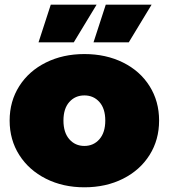

<svg xmlns="http://www.w3.org/2000/svg" viewBox="-20 -787 718 817"><path d="M21 -274Q21 -356 62 -420.5Q103 -485 175.5 -521Q248 -557 339 -557Q431 -557 503.5 -521Q576 -485 616.5 -420.5Q657 -356 657 -274Q657 -192 616.5 -127.5Q576 -63 503.5 -26.5Q431 10 339 10Q248 10 175.5 -26.5Q103 -63 62 -127.5Q21 -192 21 -274ZM428 -274Q428 -325 403 -353Q378 -381 339 -381Q300 -381 275 -353Q250 -325 250 -274Q250 -223 275 -194.5Q300 -166 339 -166Q378 -166 403 -194.5Q428 -223 428 -274ZM196 -767H391L294 -607H144ZM430 -767H625L528 -607H378Z"/></svg>

Font: Montserrat Alternates Black
Style: Regular
Weight: 900
Designer: Julieta Ulanovsky
Foundry: Julieta Ulanovsky
Version: Version 7.200